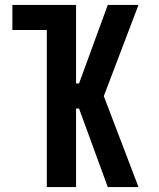

<svg xmlns="http://www.w3.org/2000/svg" viewBox="-20 -755 640 775"><path d="M169 0V-634H30V-735H287V-418H299L415 -735H539Q504 -643 469 -551Q434 -459 399 -367L539 0H415L299 -317H287V0Z"/></svg>

Font: Iosevka Custom Extended
Style: Bold
Weight: 700
Width: 7
Monospace: yes
Designer: Belleve Invis
Foundry: Belleve Invis
Version: Version 11.2.4; ttfautohint (v1.8.4)